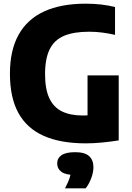

<svg xmlns="http://www.w3.org/2000/svg" viewBox="-20 -770 718 1044"><path d="M447 9.5Q309.5 9.5 217.8 -31.2Q126 -72 80 -155.8Q34 -239.5 34 -369Q34 -496.5 81.2 -581.2Q128.5 -666 220.2 -708Q312 -750 446 -750Q490 -750 529.2 -745.5Q568.5 -741 605.5 -732V-580.5Q570 -588.5 535.5 -593Q501 -597.5 464.5 -597.5Q380.5 -597.5 327.8 -575Q275 -552.5 250 -501.8Q225 -451 225 -366.5Q225 -286 248 -236.5Q271 -187 316.5 -164.5Q362 -142 429.5 -142Q453.5 -142 478.5 -144Q503.5 -146 523.5 -149L456 -92V-360H625.5V-6.5Q580.5 0.5 535 5Q489.5 9.5 447 9.5ZM333.5 254Q352 219 359.2 195.2Q366.5 171.5 366.5 145.5L402.5 181.5H389.5Q337.5 181.5 314.2 164.5Q291 147.5 291 119Q291 90 314.5 73.8Q338 57.5 389 57.5Q441 57.5 464.5 78.8Q488 100 488 139Q488 167.5 476 199.2Q464 231 446 254Z"/></svg>

Font: Encode Sans SC SemiCondensed ExtraBold
Style: Regular
Weight: 800
Width: 4
Designer: Multiple Designers
Foundry: Impallari Type
Version: Version 3.002